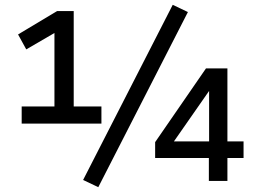

<svg xmlns="http://www.w3.org/2000/svg" viewBox="-20 -751 1076 797"><path d="M70 -238V-309H206V-629L237 -632L89 -546L55 -608L217 -705H286V-309H401V-238ZM388 26 325 -4 697 -731 760 -701ZM847 0V-95H624V-161L835 -467H924V-164H991V-95H924V0ZM848 -164V-375H849L688 -144L683 -164Z"/></svg>

Font: Nunito Sans 7pt SemiCondensed SemiBold
Style: Regular
Weight: 600
Width: 4
Designer: Vernon Adams
Foundry: Vernon Adams
Version: Version 3.101;gftools[0.9.27]